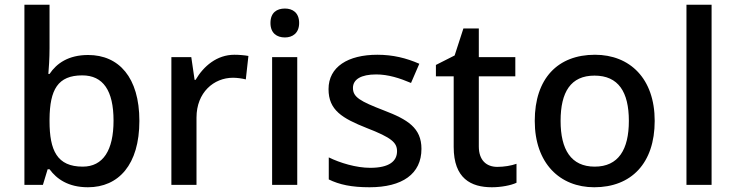

<svg xmlns="http://www.w3.org/2000/svg" viewBox="-20 -780 3105 810"><path d="M189 -577V-760H83V0H161L181 -66H189C219 -25 268 10 351 10C480 10 568 -85 568 -270C568 -454 481 -548 352 -548C269 -548 219 -513 189 -468H184C186 -490 189 -534 189 -577ZM327 -462C415 -462 459 -398 459 -271C459 -146 415 -77 329 -77C221 -77 189 -145 189 -269V-277C190 -402 224 -462 327 -462Z M969 -549C895 -549 839 -501 805 -443H801L787 -539H703V0H809V-284C809 -390 882 -452 963 -452C980 -452 1002 -449 1017 -445L1028 -544C1012 -547 988 -549 969 -549Z M1182 -744C1148 -744 1121 -727 1121 -683C1121 -640 1148 -622 1182 -622C1214 -622 1242 -640 1242 -683C1242 -727 1214 -744 1182 -744ZM1234 -539H1128V0H1234Z M1758 -152C1758 -241 1699 -276 1600 -314C1499 -353 1469 -370 1469 -409C1469 -445 1503 -466 1567 -466C1618 -466 1667 -450 1714 -430L1749 -511C1694 -535 1638 -549 1572 -549C1448 -549 1366 -498 1366 -404C1366 -315 1424 -281 1527 -240C1633 -199 1655 -178 1655 -142C1655 -100 1622 -72 1542 -72C1482 -72 1414 -93 1367 -116V-23C1412 -1 1463 10 1539 10C1677 10 1758 -46 1758 -152Z M2078 -76C2032 -76 2000 -104 2000 -162V-458H2154V-539H2000V-660H1935L1898 -546L1819 -506V-458H1894V-160C1894 -27 1967 10 2055 10C2094 10 2136 2 2159 -9V-89C2137 -81 2106 -76 2078 -76Z M2742 -270C2742 -449 2637 -549 2490 -549C2333 -549 2236 -449 2236 -270C2236 -91 2342 10 2487 10C2643 10 2742 -91 2742 -270ZM2345 -270C2345 -392 2388 -461 2488 -461C2589 -461 2633 -392 2633 -270C2633 -149 2589 -77 2489 -77C2389 -77 2345 -149 2345 -270Z M2982 0V-760H2876V0Z"/></svg>

Font: Noto Sans Devanagari UI Medium
Style: Regular
Weight: 500
Designer: Jelle Bosma - Monotype Design Team
Foundry: Monotype Imaging Inc.
Version: Version 2.004